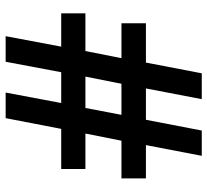

<svg xmlns="http://www.w3.org/2000/svg" viewBox="-48 -756 753 698"><g transform="rotate(90 329.0 -407.5)"><path d="M112 -51H205L243 -253H355L317 -51H410L449 -253H595V-341H466L492 -472H629V-561H508L547 -764H455L416 -561H302L341 -764H247L208 -561H65V-472H192L166 -341H29V-253H150ZM259 -341 285 -472H398L373 -341Z"/></g></svg>

Font: Noto Sans Tamil UI SemiBold
Style: Regular
Weight: 600
Designer: Jelle Bosma - Monotype Design Team
Foundry: Monotype Imaging Inc.
Version: Version 2.004